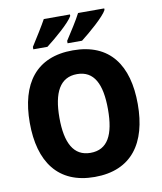

<svg xmlns="http://www.w3.org/2000/svg" viewBox="-99 -1009 924 1098"><g transform="rotate(-10 362.5 -460.0)"><path d="M582 -921V-930H430C411 -892 372 -832 341 -784V-770H425C473 -807 563 -884 582 -921ZM383 -921V-930H231C211 -893 173 -833 142 -784V-770H224C275 -809 362 -883 383 -921ZM676 -358C676 -584 578 -725 363 -725C150 -725 49 -587 49 -359C49 -133 149 10 362 10C577 10 676 -133 676 -358ZM221 -358C221 -504 264 -587 363 -587C462 -587 503 -505 503 -358C503 -211 462 -130 362 -130C264 -130 221 -212 221 -358Z"/></g></svg>

Font: Noto Sans Lao SemiCondensed ExtraBold
Style: Regular
Weight: 800
Width: 4
Designer: Monotype Design Team
Foundry: Monotype Imaging Inc.
Version: Version 2.003